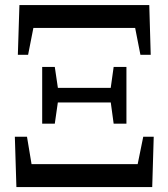

<svg xmlns="http://www.w3.org/2000/svg" viewBox="-20 -761 685 781"><path d="M46.7 0 40.4 -204.8H89.8L123.9 0L78.8 -93.4H566.4L521 0L562.7 -204.8H605.3L599.2 0ZM151.6 -258V-488.6H202.9L218.1 -385.8V-364L202.9 -258ZM190.2 -344.1V-403.5H455.4V-344.1ZM442.3 -258 427.9 -364V-385.8L442.3 -488.6H494.3V-258ZM52.6 -538 59 -740.5H587.2L593.1 -538H551.2L511.5 -740.5L554.9 -647.4H91.8L134.1 -740.5L94.3 -538Z"/></svg>

Font: Early Summer Mincho VF
Style: Regular
Weight: 250
Designer: GuiWonder
Version: Version 1.002